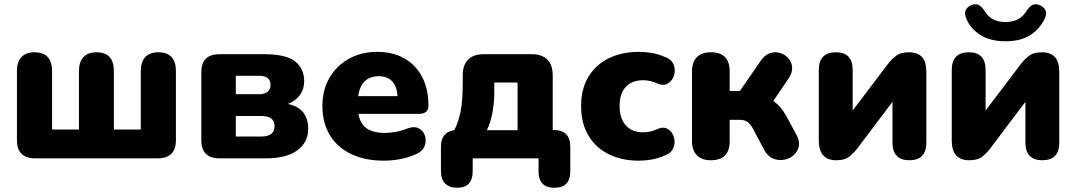

<svg xmlns="http://www.w3.org/2000/svg" viewBox="-20 -748 5084 907"><path d="M146 0Q60 0 60 -86V-412Q60 -456 81.5 -478.5Q103 -501 143 -501Q226 -501 226 -412V-136H353V-412Q353 -456 374.5 -478.5Q396 -501 436 -501Q518 -501 518 -412V-136H645V-412Q645 -456 666.5 -478.5Q688 -501 728 -501Q811 -501 811 -412V-86Q811 0 725 0Z M1094 -103H1214Q1277 -103 1277 -152Q1277 -200 1214 -200H1094ZM1094 -303H1205Q1230 -303 1244 -314.5Q1258 -326 1258 -347Q1258 -369 1244 -379.5Q1230 -390 1205 -390H1094ZM1017 0Q931 0 931 -86V-407Q931 -492 1017 -492H1227Q1332 -492 1374.5 -457.5Q1417 -423 1417 -364Q1417 -327 1396.5 -299Q1376 -271 1340 -257Q1391 -246 1413.5 -215.5Q1436 -185 1436 -140Q1436 -76 1385 -38Q1334 0 1235 0Z M1794 11Q1704 11 1638.5 -20.5Q1573 -52 1538 -110Q1503 -168 1503 -247Q1503 -323 1536.5 -380.5Q1570 -438 1628.5 -470.5Q1687 -503 1762 -503Q1836 -503 1890.5 -472Q1945 -441 1974.5 -384Q2004 -327 2004 -249Q2004 -210 1958 -210H1673Q1682 -162 1713 -141Q1744 -120 1799 -120Q1820 -120 1849 -125Q1878 -130 1904 -141Q1937 -153 1958.5 -141.5Q1980 -130 1987.5 -106.5Q1995 -83 1986 -58.5Q1977 -34 1948 -21Q1914 -5 1874 3Q1834 11 1794 11ZM1672 -294H1858Q1855 -341 1832 -364.5Q1809 -388 1770 -388Q1686 -388 1672 -294Z M2280 -133H2425V-358H2315V-311Q2315 -263 2306 -215Q2297 -167 2280 -133ZM2139 139Q2103 139 2083 119Q2063 99 2063 61V-55Q2063 -124 2126 -133Q2147 -174 2156.5 -224.5Q2166 -275 2166 -359V-393Q2166 -441 2191.5 -466.5Q2217 -492 2264 -492H2492Q2540 -492 2565.5 -466.5Q2591 -441 2591 -393V-134H2595Q2674 -134 2674 -55V61Q2674 139 2599 139Q2524 139 2524 61V0H2213V61Q2213 139 2139 139Z M2999 11Q2916 11 2854.5 -20Q2793 -51 2759 -109Q2725 -167 2725 -247Q2725 -327 2759 -384Q2793 -441 2854.5 -472Q2916 -503 2999 -503Q3028 -503 3060 -497.5Q3092 -492 3126 -477Q3149 -468 3159 -449.5Q3169 -431 3167.5 -410Q3166 -389 3155 -372.5Q3144 -356 3126 -349.5Q3108 -343 3085 -354Q3052 -369 3018 -369Q2965 -369 2936 -337.5Q2907 -306 2907 -247Q2907 -189 2936 -156Q2965 -123 3018 -123Q3034 -123 3051 -126.5Q3068 -130 3085 -138Q3108 -149 3126 -142.5Q3144 -136 3154.5 -119.5Q3165 -103 3166.5 -82Q3168 -61 3157.5 -42.5Q3147 -24 3124 -15Q3090 0 3059 5.5Q3028 11 2999 11Z M3338 9Q3295 9 3272 -14.5Q3249 -38 3249 -81V-411Q3249 -455 3272 -478Q3295 -501 3338 -501Q3427 -501 3427 -411V-318H3475L3573 -460Q3592 -488 3616.5 -496.5Q3641 -505 3664.5 -498Q3688 -491 3704 -473Q3720 -455 3722 -430Q3724 -405 3705 -377L3633 -271Q3652 -258 3667.5 -239.5Q3683 -221 3695 -199L3743 -110Q3759 -80 3753 -55Q3747 -30 3727.5 -13.5Q3708 3 3682 7Q3656 11 3631 0.5Q3606 -10 3590 -40L3537 -140Q3524 -164 3509.5 -173Q3495 -182 3473 -182H3427V-81Q3427 9 3338 9Z M3930 9Q3848 9 3848 -85V-417Q3848 -501 3929 -501Q4008 -501 4008 -417V-226L4174 -445Q4188 -464 4210.5 -482.5Q4233 -501 4274 -501Q4315 -501 4335.5 -478.5Q4356 -456 4356 -407V-75Q4356 9 4276 9Q4196 9 4196 -75V-267L4030 -47Q4017 -29 3994.5 -10Q3972 9 3930 9Z M4730 -553Q4657 -553 4610 -583.5Q4563 -614 4544 -662Q4534 -686 4543 -702Q4552 -718 4572 -725Q4592 -732 4606 -723Q4620 -714 4634 -692Q4664 -644 4730 -644Q4796 -644 4826 -692Q4840 -714 4854.5 -723Q4869 -732 4888 -725Q4908 -718 4917.5 -702Q4927 -686 4916 -662Q4894 -614 4849 -583.5Q4804 -553 4730 -553ZM4558 9Q4476 9 4476 -85V-417Q4476 -501 4557 -501Q4636 -501 4636 -417V-226L4802 -445Q4816 -464 4838.5 -482.5Q4861 -501 4902 -501Q4943 -501 4963.5 -478.5Q4984 -456 4984 -407V-75Q4984 9 4904 9Q4824 9 4824 -75V-267L4658 -47Q4645 -29 4622.5 -10Q4600 9 4558 9Z"/></svg>

Font: Chiron GoRound TC H
Style: Regular
Weight: 900
Designer: Ryoko NISHIZUKA 西塚涼子 (kana, bopomofo & ideographs); Paul D. Hunt (Latin, Greek & Cyrillic); Sandoll Communications 산돌커뮤니
Foundry: Adobe
Version: Version 1.000;hotconv 1.1.1;makeotfexe 2.6.0